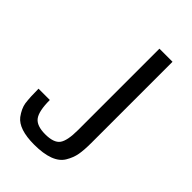

<svg xmlns="http://www.w3.org/2000/svg" viewBox="-223 -814 913 913"><g transform="rotate(45 233.5 -358.0)"><path d="M376 -730V-183Q376 -136 370.5 -105.5Q365 -75 347 -45Q312 14 189 14Q86 14 50 -32Q26 -65 21 -95Q16 -133 16 -189H92Q92 -115 113 -86.5Q134 -58 191.5 -58Q249 -58 268.5 -84.5Q288 -111 288 -183V-730Z"/></g></svg>

Font: Sintony
Style: Regular
Weight: 400
Version: Version 001.001